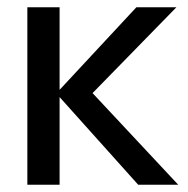

<svg xmlns="http://www.w3.org/2000/svg" viewBox="-20 -510 518 530"><path d="M55.5 0V-490H144.5V-262L356.5 -490H467L235.5 -253L472 0H361.5L144.5 -242V0Z"/></svg>

Font: Cabin
Style: Regular
Weight: 400
Width: 4
Designer: Pablo Impallari
Foundry: Pablo Impallari. http://www.impallari.com Igino Marini. http://www.ikern.com
Version: Version 3.001